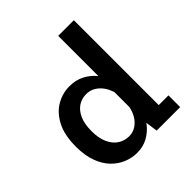

<svg xmlns="http://www.w3.org/2000/svg" viewBox="-202 -897 1054 1054"><g transform="rotate(-45 325.0 -369.5)"><path d="M265 11Q224.5 11 186.2 -4.8Q148 -20.5 117.2 -52.5Q86.5 -84.5 68.5 -134Q50.5 -183.5 50.5 -251Q50.5 -341 80.5 -398.5Q110.5 -456 158.2 -483.5Q206 -511 260 -511Q307.5 -511 344.8 -492.2Q382 -473.5 407.2 -443.5Q432.5 -413.5 446 -379.2Q459.5 -345 459.5 -313.5L416 -298Q411.5 -319.5 401.2 -340.8Q391 -362 375.5 -378.8Q360 -395.5 339.8 -405.5Q319.5 -415.5 294.5 -415.5Q260 -415.5 232.2 -397.5Q204.5 -379.5 188 -343Q171.5 -306.5 171.5 -251Q171.5 -195.5 188.5 -158.5Q205.5 -121.5 234.2 -103Q263 -84.5 298 -84.5Q323 -84.5 343.2 -95.2Q363.5 -106 378.8 -124.2Q394 -142.5 403 -166Q412 -189.5 414 -214L460.5 -198.5Q460.5 -166.5 448 -130.2Q435.5 -94 410.5 -62Q385.5 -30 349 -9.5Q312.5 11 265 11ZM533.5 -750V-36.5L479 -91H609V0H426.5L412 -104V-750Z"/></g></svg>

Font: Trispace Thin Medium
Style: Regular
Weight: 500
Version: Version 1.210